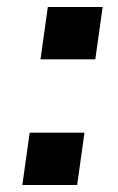

<svg xmlns="http://www.w3.org/2000/svg" viewBox="-20 -530 337 550"><path d="M44 0 65 -150H222L201 0ZM96 -360 117 -510H274L253 -360Z"/></svg>

Font: Finlandica
Style: Bold Italic
Weight: 700
Italic angle: -8°
Designer: Niklas Ekholm, Juho Hiilivirta, Jaakko Suomalainen
Foundry: Helsinki Type Studio
Version: Version 1.064; ttfautohint (v1.8.4.7-5d5b)